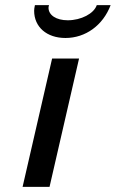

<svg xmlns="http://www.w3.org/2000/svg" viewBox="-20 -728 451 748"><path d="M116 -708C114 -699 113 -691 113 -686C113 -623 162 -580 235 -580C313 -580 381 -629 411 -708H357C346 -675 296 -649 244 -649C199 -649 169 -669 169 -698C169 -701 170 -705 171 -708ZM173 0 288 -500H183L68 0Z"/></svg>

Font: Perun Medium Italic
Style: Regular
Weight: 500
Italic angle: -12°
Foundry: Copyright (c) Stefan Peev, Context Ltd, 2016
Version: Version 1.026